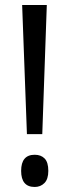

<svg xmlns="http://www.w3.org/2000/svg" viewBox="-20 -734 275 763"><path d="M148 -201H87L68 -714H166ZM64 -55Q64 -119 118 -119Q143 -119 157.5 -104Q172 -89 172 -55Q172 -22 156.5 -6.5Q141 9 118 9Q64 9 64 -55Z"/></svg>

Font: Noto Sans Georgian ExtraCondensed
Style: Regular
Weight: 400
Width: 2
Designer: Monotype Design Team, Akaki Razmadze
Foundry: Google LLC
Version: Version 2.005; ttfautohint (v1.8.4.7-5d5b)